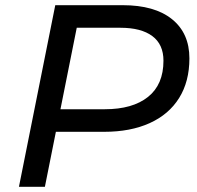

<svg xmlns="http://www.w3.org/2000/svg" viewBox="-20 -720 761 740"><path d="M53 0 193 -700H453Q576 -700 643 -646Q710 -592 710 -495Q710 -406 670.5 -342.5Q631 -279 557 -245.5Q483 -212 382 -212H152L205 -260L153 0ZM203 -249 168 -299H384Q491 -299 550.5 -346.5Q610 -394 610 -486Q610 -549 567 -581Q524 -613 444 -613H233L286 -664Z"/></svg>

Font: MOST Montserrat Medium
Style: Italic
Weight: 500
Italic angle: -11.3°
Designer: Julieta Ulanovsky
Foundry: Julieta Ulanovsky
Version: Version 8.000;March 11, 2024;FontCreator 15.0.0.2926 64-bit